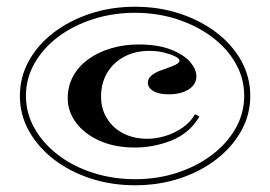

<svg xmlns="http://www.w3.org/2000/svg" viewBox="-20 -535 802 570"><path d="M381 15Q310 15 248 -5.5Q186 -26 139 -62.5Q92 -99 65.5 -147Q39 -195 39 -250Q39 -306 65.5 -354Q92 -402 139 -438Q186 -474 248 -494.5Q310 -515 381 -515Q452 -515 514 -494.5Q576 -474 623 -438Q670 -402 696.5 -354Q723 -306 723 -250Q723 -195 696.5 -147Q670 -99 623 -62.5Q576 -26 514 -5.5Q452 15 381 15ZM381 -3Q447 -3 505.5 -22Q564 -41 609 -75Q654 -109 679.5 -154Q705 -199 705 -251Q705 -302 679.5 -347Q654 -392 609 -425.5Q564 -459 505.5 -478Q447 -497 381 -497Q315 -497 256 -478Q197 -459 152.5 -425.5Q108 -392 82.5 -347Q57 -302 57 -251Q57 -199 82.5 -154Q108 -109 152.5 -75Q197 -41 256 -22Q315 -3 381 -3ZM381 -97Q321 -97 276 -117Q231 -137 206 -170.5Q181 -204 181 -243Q181 -279 197 -308.5Q213 -338 242 -359Q271 -380 309.5 -391.5Q348 -403 392 -403Q447 -403 485.5 -388.5Q524 -374 543.5 -352Q563 -330 563 -308Q563 -284 540 -269.5Q517 -255 481 -255Q452 -255 435.5 -264.5Q419 -274 419 -290Q419 -314 466 -329Q492 -338 502.5 -343.5Q513 -349 513 -355Q513 -361 500 -367.5Q487 -374 467 -379Q447 -384 424 -384Q381 -384 348.5 -366.5Q316 -349 298 -318.5Q280 -288 280 -248Q280 -212 297.5 -183.5Q315 -155 346 -139Q377 -123 418 -123Q445 -123 473 -132Q501 -141 524 -157.5Q547 -174 559 -196L572 -189Q557 -163 535 -145Q513 -127 487 -117Q461 -107 434 -102Q407 -97 381 -97Z"/></svg>

Font: Kalnia SemiExpanded
Style: Regular
Weight: 400
Width: 6
Designer: Frida Medrano
Foundry: Frida Medrano
Version: Version 1.105